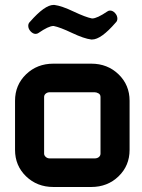

<svg xmlns="http://www.w3.org/2000/svg" viewBox="-20 -739 567 766"><path d="M193.5 -719.3Q195.6 -719.3 197 -719.3Q225.7 -715.8 273.6 -693Q321.6 -670.3 346.8 -665.4Q347.5 -665.4 348.2 -665.4Q367.1 -665.4 408.4 -693.4Q413.3 -696.9 418.9 -696.9Q430.1 -696.9 439.2 -686.7Q448.3 -676.6 448.3 -664.7Q448.3 -654.9 441.3 -648.6Q383.2 -581.4 347.5 -581.4Q346.1 -581.4 344 -581.4Q315.3 -584.9 267.3 -607.6Q219.4 -630.4 194.2 -635.3Q193.5 -635.3 192.8 -635.3Q173.9 -635.3 133.3 -607.3Q128.4 -603.8 122.1 -603.8Q111.6 -603.8 102.1 -613.9Q92.7 -624.1 92.7 -636Q92.7 -645.8 99.7 -652.1Q158.5 -719.3 193.5 -719.3ZM344 -485Q409 -485 453 -442.5Q497 -400 497 -337V-141Q497 -78 453 -35.5Q409 7 344 7H193Q128 7 84 -35.5Q40 -78 40 -141V-337Q40 -400 84 -442.5Q128 -485 193 -485ZM357 -371H179Q169 -371 162.5 -365.5Q156 -360 156 -352V-126Q156 -119 162.5 -113Q169 -107 179 -107H357Q368 -107 374.5 -112.5Q381 -118 381 -126V-352Q381 -362 373 -366.5Q365 -371 357 -371Z"/></svg>

Font: FifthLeg
Style: Bold
Weight: 700
Designer: Jakub Steiner
Version: Version 1.0